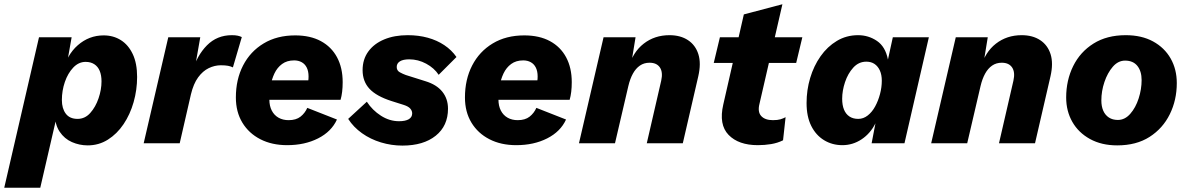

<svg xmlns="http://www.w3.org/2000/svg" viewBox="-69 -676 5607 906"><path d="M-49 210 115 -500H269L239 -330L228 -336Q245 -416 298 -462.5Q351 -509 420 -509Q466 -509 501.5 -486.5Q537 -464 557.5 -420.5Q578 -377 578 -313Q578 -252 561.5 -194Q545 -136 514 -90Q483 -44 440 -17Q397 10 345 10Q306 10 270.5 -5.5Q235 -21 212.5 -54.5Q190 -88 189 -142L210 -175L121 210ZM297 -115Q332 -115 357 -143Q382 -171 396 -212Q410 -253 410 -292Q410 -321 401.5 -341.5Q393 -362 376 -373Q359 -384 335 -384Q302 -384 276.5 -357Q251 -330 237 -289Q223 -248 223 -204Q223 -164 241.5 -139.5Q260 -115 297 -115Z M609 0 725 -500H876L844 -318L837 -335Q860 -414 907.5 -462Q955 -510 1025 -510Q1042 -510 1053 -507.5Q1064 -505 1072 -501L1030 -358Q1020 -363 1007 -365.5Q994 -368 973 -368Q944 -368 916 -354.5Q888 -341 866 -311Q844 -281 832 -231L779 0Z M1286 9Q1214 9 1159.5 -19Q1105 -47 1074.5 -97.5Q1044 -148 1044 -216Q1044 -301 1078 -367Q1112 -433 1175 -471Q1238 -509 1324 -509Q1395 -509 1445 -482Q1495 -455 1521.5 -405.5Q1548 -356 1548 -288Q1548 -264 1545.5 -243Q1543 -222 1538 -205H1154L1155 -297H1427L1381 -271Q1384 -283 1385.5 -293.5Q1387 -304 1387 -315Q1387 -340 1378.5 -357Q1370 -374 1354.5 -382.5Q1339 -391 1319 -391Q1285 -391 1262 -374Q1239 -357 1226 -329.5Q1213 -302 1207.5 -269.5Q1202 -237 1202 -207Q1202 -176 1213.5 -154Q1225 -132 1245.5 -120.5Q1266 -109 1293 -109Q1328 -109 1349 -125.5Q1370 -142 1381 -167L1521 -112Q1495 -55 1432 -23Q1369 9 1286 9Z M1830 11Q1778 11 1728.5 -4Q1679 -19 1639 -47.5Q1599 -76 1574 -115L1662 -196Q1688 -156 1728.5 -130Q1769 -104 1814 -104Q1844 -104 1860 -113.5Q1876 -123 1876 -141Q1876 -153 1867 -163.5Q1858 -174 1836 -181L1779 -199Q1707 -222 1674.5 -257Q1642 -292 1642 -345Q1642 -396 1669 -433Q1696 -470 1744 -490Q1792 -510 1855 -510Q1906 -510 1949.5 -498Q1993 -486 2027.5 -463Q2062 -440 2085 -407L2001 -323Q1980 -355 1942 -375.5Q1904 -396 1862 -396Q1833 -396 1818 -386.5Q1803 -377 1803 -360Q1803 -343 1817.5 -335Q1832 -327 1846 -322L1938 -293Q1991 -277 2018 -243.5Q2045 -210 2045 -163Q2045 -82 1987 -35.5Q1929 11 1830 11Z M2367 9Q2295 9 2240.5 -19Q2186 -47 2155.5 -97.5Q2125 -148 2125 -216Q2125 -301 2159 -367Q2193 -433 2256 -471Q2319 -509 2405 -509Q2476 -509 2526 -482Q2576 -455 2602.5 -405.5Q2629 -356 2629 -288Q2629 -264 2626.5 -243Q2624 -222 2619 -205H2235L2236 -297H2508L2462 -271Q2465 -283 2466.5 -293.5Q2468 -304 2468 -315Q2468 -340 2459.5 -357Q2451 -374 2435.5 -382.5Q2420 -391 2400 -391Q2366 -391 2343 -374Q2320 -357 2307 -329.5Q2294 -302 2288.5 -269.5Q2283 -237 2283 -207Q2283 -176 2294.5 -154Q2306 -132 2326.5 -120.5Q2347 -109 2374 -109Q2409 -109 2430 -125.5Q2451 -142 2462 -167L2602 -112Q2576 -55 2513 -23Q2450 9 2367 9Z M2663 0 2779 -500H2930L2904 -341L2896 -355Q2917 -430 2968.5 -470Q3020 -510 3090 -510Q3142 -510 3177.5 -486.5Q3213 -463 3226.5 -420Q3240 -377 3226 -316L3153 0H2983L3051 -295Q3060 -335 3045 -357.5Q3030 -380 2996 -380Q2970 -380 2950.5 -366.5Q2931 -353 2917.5 -328.5Q2904 -304 2896 -270L2833 0Z M3507 9Q3416 9 3369 -39.5Q3322 -88 3344 -183L3441 -608L3623 -656L3515 -187Q3505 -148 3523 -128.5Q3541 -109 3578 -109Q3600 -109 3613.5 -113Q3627 -117 3638 -123L3626 -14Q3600 -1 3569.5 4Q3539 9 3507 9ZM3299 -379 3328 -500H3717L3688 -379Z M3906 9Q3858 9 3819.5 -14.5Q3781 -38 3759 -82Q3737 -126 3737 -190Q3737 -251 3754 -308Q3771 -365 3803 -410.5Q3835 -456 3880 -483Q3925 -510 3980 -510Q4029 -510 4069 -483Q4109 -456 4121 -395L4144 -500H4314L4199 0H4044L4062 -94Q4038 -46 3996.5 -18.5Q3955 9 3906 9ZM3981 -115Q4005 -115 4025.5 -131Q4046 -147 4060.5 -173.5Q4075 -200 4083.5 -232Q4092 -264 4092 -295Q4092 -323 4083 -343Q4074 -363 4058 -374Q4042 -385 4019 -385Q3983 -385 3957.5 -357Q3932 -329 3918.5 -288.5Q3905 -248 3905 -210Q3905 -180 3913.5 -159Q3922 -138 3939 -126.5Q3956 -115 3981 -115Z M4325 0 4441 -500H4592L4566 -341L4558 -355Q4579 -430 4630.5 -470Q4682 -510 4752 -510Q4804 -510 4839.5 -486.5Q4875 -463 4888.5 -420Q4902 -377 4888 -316L4815 0H4645L4713 -295Q4722 -335 4707 -357.5Q4692 -380 4658 -380Q4632 -380 4612.5 -366.5Q4593 -353 4579.5 -328.5Q4566 -304 4558 -270L4495 0Z M5203 10Q5129 10 5074.5 -20Q5020 -50 4991 -101Q4962 -152 4962 -216Q4962 -297 4995 -364Q5028 -431 5091 -470.5Q5154 -510 5243 -510Q5318 -510 5372 -480.5Q5426 -451 5455 -400Q5484 -349 5484 -284Q5484 -204 5451 -137Q5418 -70 5355.5 -30Q5293 10 5203 10ZM5206 -110Q5239 -110 5264.5 -139Q5290 -168 5304 -211.5Q5318 -255 5318 -298Q5318 -340 5298 -365Q5278 -390 5240 -390Q5207 -390 5182 -361Q5157 -332 5142.5 -289Q5128 -246 5128 -202Q5128 -174 5137 -153.5Q5146 -133 5163.5 -121.5Q5181 -110 5206 -110Z"/></svg>

Font: Kantumruy Pro
Style: Italic
Weight: 400
Italic angle: -13°
Designer: Sovichet Tep
Foundry: Sovichet Tep
Version: Version 1.002